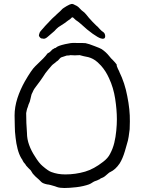

<svg xmlns="http://www.w3.org/2000/svg" viewBox="-20 -926 723 961"><path d="M443 -817Q459 -801 462 -798Q464 -796 469 -792Q474 -787 479 -781Q484 -777 488 -772Q493 -768 496 -766Q504 -761 506 -750Q508 -738 502 -734L501 -733Q499 -732 493 -732L484 -734Q471 -738 444 -757Q417 -776 385 -806Q371 -818 362 -824H361Q348 -836 345 -839Q342 -839 340 -839Q338 -836 333 -832Q327 -828 319 -822L303 -810Q295 -804 283 -797Q272 -791 262 -781Q254 -771 240 -760Q230 -751 219 -742Q208 -732 199 -732Q196 -732 193 -733Q189 -733 186 -734Q182 -736 179 -740Q174 -745 175 -751Q177 -763 184 -771Q190 -778 198 -787L201 -790L202 -791L203 -793Q226 -818 240 -832Q254 -846 269 -859Q284 -872 288 -877Q293 -883 300 -887Q306 -891 313.5 -895.5Q321 -900 328 -903Q335 -906 337 -906Q341 -907 347 -905Q350 -903 357 -900Q365 -897 372 -891Q379 -885 383 -880Q387 -875 394 -870Q403 -864 411 -854Q423 -838 443 -817ZM265 10Q262 8 233 0Q221 -3 216 -3Q193 -8 186 -16Q179 -24 157 -43Q150 -50 144 -57Q134 -72 134 -73Q129 -79 123 -84Q112 -95 111 -97Q109 -101 106 -105Q102 -109 99 -113Q93 -122 92 -126Q92 -126 86 -135Q75 -154 68 -181Q61 -208 58 -237Q54 -267 54 -296Q53 -326 53 -348Q53 -390 67 -434Q81 -477 104 -518Q138 -577 156 -594Q206 -641 215 -655Q217 -659 222 -661Q228 -664 231 -667Q235 -671 238 -674Q241 -678 245 -680Q247 -681 249 -682Q251 -683 253 -685Q255 -686 258 -686Q260 -687 262 -689Q271 -697 306 -705Q335 -712 353 -711Q403 -711 408 -710Q424 -707 454 -695Q481 -685 489 -680Q511 -665 526 -646Q536 -633 546 -624Q556 -614 564 -603V-602Q564 -595 566 -592Q570 -583 570 -582L575 -572Q577 -569 577 -567Q605 -510 617 -445Q631 -376 630 -318Q629 -279 629 -279Q629 -276 624 -242Q621 -222 615 -204Q610 -187 605 -169Q594 -132 579 -108Q558 -77 532 -65Q527 -63 524 -60Q521 -57 517 -54Q512 -49 504 -43Q501 -41 496 -38Q487 -35 484 -33Q479 -28 472 -26Q465 -22 460 -21Q450 -18 442.5 -12.5Q435 -7 425 -3Q414 1 397 5Q380 9 362 11Q345 13 329 14Q313 15 302 15Q279 15 265 10ZM119 -390Q116 -384 114 -375Q111 -361 111 -360Q111 -335 112 -310Q114 -285 115 -260Q115 -230 126 -200Q137 -170 155 -143Q175 -110 193 -95Q222 -70 237 -65Q253 -59 270 -56Q287 -53 307 -53Q358 -53 406 -67Q450 -80 496 -116Q520 -134 531 -156Q545 -182 552 -211Q559 -240 562 -272Q565 -303 565 -329Q565 -376 556.5 -431.5Q548 -487 526 -534Q510 -570 486 -597Q478 -606 469 -614Q457 -625 443 -632Q433 -637 422 -640Q405 -644 398 -645Q389 -647 379 -650L354 -649Q334 -650 333 -650Q327 -648 314 -648Q312 -648 299 -643Q286 -640 281 -635Q273 -626 270 -623Q262 -618 256 -612Q254 -610 252 -609Q251 -608 248 -606Q245 -603 243 -602Q239 -598 239 -598Q239 -598 221 -577Q207 -561 195 -541Q181 -520 167 -502Q150 -480 148 -475Q145 -469 142 -462Q138 -455 137 -450Q135 -441 133 -433Q131 -424 129 -417Q126 -410 123 -403Q121 -397 119 -390Z"/></svg>

Font: ToneOZ-Tsuipita-TC
Style: Tsuipita-TC
Weight: 400
Designer: :Jeffrey Xuan (Chih-Lin Hsuan)  :
Foundry: jeffreyx@gmail.com, cjkFonts.io
Version: Version 0.24071